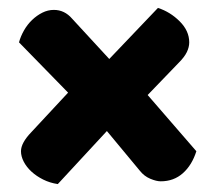

<svg xmlns="http://www.w3.org/2000/svg" viewBox="-20 -525 544 485"><path d="M379 -505Q410 -495 434 -471Q458 -447 458 -418Q458 -406 452 -393.5Q446 -381 432 -367L353 -285L476 -143Q465 -108 442 -87.5Q419 -67 386 -67Q375 -67 359.5 -73.5Q344 -80 333 -94L250 -194L126 -60Q106 -63 89 -71.5Q72 -80 59.5 -91.5Q47 -103 40 -116.5Q33 -130 33 -143Q33 -164 59 -191L152 -291L28 -418Q32 -433 40.5 -448Q49 -463 61 -474.5Q73 -486 87 -493Q101 -500 116 -500Q143 -500 162 -478L256 -376Z"/></svg>

Font: Baloo Tammudu
Style: Regular
Weight: 400
Designer: Omkar Shende and Ek Type
Foundry: Ek Type
Version: Version 1.443;PS 1.000;hotconv 16.6.51;makeotf.lib2.5.65220;